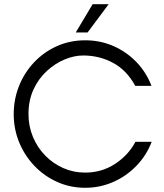

<svg xmlns="http://www.w3.org/2000/svg" viewBox="-20 -880 779 910"><path d="M384 10Q313 10 251.5 -17.5Q190 -45 143.5 -93.5Q97 -142 71 -205Q45 -268 45 -339Q45 -409 70 -472Q95 -535 141 -584Q187 -633 249 -661Q311 -689 384 -689Q455 -689 517 -662Q579 -635 626 -586.5Q673 -538 698 -473H621Q581 -547 516 -582Q451 -617 374 -617Q332 -617 287 -598.5Q242 -580 202.5 -544Q163 -508 139 -456.5Q115 -405 115 -339Q115 -282 136 -231.5Q157 -181 194 -143Q231 -105 279.5 -83.5Q328 -62 384 -62Q462 -62 525 -103Q588 -144 622 -208H699Q674 -143 626.5 -94Q579 -45 516.5 -17.5Q454 10 384 10ZM339 -726 419 -860H495L395 -726Z"/></svg>

Font: Teachers
Style: Regular
Weight: 400
Designer: Alfredo Marco Pradil, Chank Diesel
Version: Version 1.001